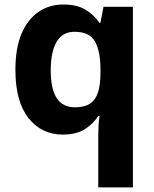

<svg xmlns="http://www.w3.org/2000/svg" viewBox="-20 -576 672 836"><path d="M407.8 11Q407.8 -8.2 409.1 -30.1Q410.4 -51.9 413.4 -70.8H407.4Q386.9 -37.4 349.7 -13.7Q312.6 10 252.9 10Q161.4 10 104.2 -61.6Q47.1 -133.3 47.1 -272.5Q47.1 -365.7 73.5 -428.6Q100 -491.5 147.3 -524Q194.5 -556.4 255.9 -556.4Q315.8 -556.4 353.1 -533.3Q390.3 -510.2 413.1 -476.4H417.1L430.7 -546.4H558.7V240H407.8ZM307.1 -108.8Q347.4 -108.8 371.5 -124.5Q395.5 -140.2 406.3 -172.6Q417 -204.9 417.4 -252.9V-273.9Q417.4 -353.4 393.4 -395.5Q369.5 -437.6 304.5 -437.6Q252 -437.6 226.4 -393.6Q200.9 -349.6 200.9 -269.9Q200.9 -188.9 226.9 -148.8Q253 -108.8 307.1 -108.8Z"/></svg>

Font: Noto Sans Khmer UI
Style: Regular
Weight: 400
Designer: Danh Hong and the Monotype Design Team
Foundry: Monotype Imaging Inc.
Version: Version 2.002